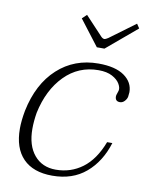

<svg xmlns="http://www.w3.org/2000/svg" viewBox="-79 -727 610 794"><g transform="rotate(10 226.0 -330.0)"><path d="M203 -652 222 -670 296 -591Q303 -584 310 -584Q314 -584 325 -591L432 -670L444 -652L317 -545H285ZM30 -159Q30 -192 38 -235Q62 -351 132.5 -415.5Q203 -480 304 -480Q375 -480 412.5 -453.5Q450 -427 450 -385Q450 -380 448 -366Q446 -356 437.5 -347Q429 -338 418 -338Q398 -338 398 -359Q398 -364 401 -371.5Q404 -379 405 -384Q408 -396 398.5 -412.5Q389 -429 366.5 -441Q344 -453 309 -453Q225 -453 166.5 -393.5Q108 -334 87 -235Q81 -199 81 -167Q81 -97 114.5 -57Q148 -17 205 -17Q268 -17 317 -53.5Q366 -90 395 -166H417Q392 -85 336 -37.5Q280 10 195 10Q115 10 72.5 -33.5Q30 -77 30 -159Z"/></g></svg>

Font: Taviraj ExtraLight
Style: Italic
Weight: 275
Italic angle: -12°
Designer: Katatrad Team
Foundry: CadsonDemak
Version: Version 1.001